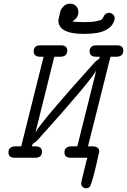

<svg xmlns="http://www.w3.org/2000/svg" viewBox="-20 -857 690 1043"><path d="M25.9 -28.8Q25.9 -62 64.9 -62H95.2L216.8 -548.8H199.2Q163.1 -548.8 163.1 -578.1Q163.1 -611.3 200.2 -610.8H311Q345.2 -610.8 345.2 -582Q345.2 -548.8 306.2 -548.8H274.9L172.9 -138.2Q203.6 -195.3 488.8 -512.2Q504.9 -530.3 519 -537.1L522 -548.8H502.9Q466.8 -548.8 466.8 -578.1Q466.8 -611.3 504.9 -610.8H615.2Q650.4 -610.8 649.9 -582Q649.9 -548.8 610.8 -548.8H580.1L458 -62Q458 -62 481.9 -62Q519 -62 519 -33.2Q481 143.6 466.8 158.2Q459 166 448 166Q437 166 429 158.4Q420.9 150.9 420.9 139.2Q420.9 134.3 429.4 99.6Q438 64.9 445.8 32.2L454.1 0H365.2Q330.1 0 330.1 -28.8Q330.1 -62 369.1 -62H399.9L497.1 -450.2L502 -473.1Q471.2 -415 186 -98.1Q171.9 -83 157.2 -75.2L153.8 -62H171.9Q208 -62 208 -33.2Q208 0 170.9 0H60.1Q25.9 0 25.9 -28.8ZM296.9 -747.1 309.1 -799.8Q314 -812 327.4 -824.5Q340.8 -836.9 360.8 -836.9Q381.8 -836.9 393.8 -823.5Q405.8 -810.1 405.8 -792Q405.8 -757.8 372.1 -741.2Q389.2 -737.3 431.2 -736.8H435.1Q477.1 -736.8 501.5 -741.5Q525.9 -746.1 531.5 -750.5Q537.1 -754.9 542 -764.9Q546.9 -774.9 549.8 -777.8Q557.6 -786.6 571.8 -787.1Q584 -787.1 593.5 -778.6Q603 -770 603 -757.8Q603 -744.6 591.6 -725.8Q580.1 -707 555.2 -693.8Q517.1 -672.9 436 -672.9H435.1Q296.9 -672.9 296.9 -747.1Z"/></svg>

Font: CMU Typewriter Text
Style: Italic
Weight: 500
Italic angle: -14.04°
Version: Version 0.7.0